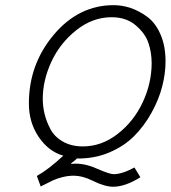

<svg xmlns="http://www.w3.org/2000/svg" viewBox="-20 -586 649 730"><path d="M491.2 50.8 513.7 87.9Q456.1 124 410.2 124Q377.9 124 331.1 100.6Q293 82 260.7 82Q239.3 82 217.8 87.4Q196.3 92.8 181.6 99.6Q167 106.4 134.8 123L120.1 83Q164.1 58.6 220.7 5.9Q165 -9.8 127.4 -64.9Q89.8 -120.1 89.8 -192.4Q89.8 -341.8 184.6 -454.1Q279.3 -566.4 412.1 -566.4Q444.3 -566.4 476.6 -555.7Q508.8 -544.9 540 -522Q571.3 -499 590.3 -455.1Q609.4 -411.1 609.4 -352.5Q609.4 -306.6 596.7 -257.3Q584 -208 556.6 -158.2Q529.3 -108.4 490.7 -69.3Q452.1 -30.3 395.5 -6.3Q338.9 17.6 272.5 16.6Q268.6 21.5 250 35.2L252 37.1Q297.9 32.2 349.6 55.7Q396.5 76.2 412.1 76.2Q444.3 76.2 491.2 50.8ZM142.6 -210Q142.6 -181.6 149.4 -153.3Q156.2 -125 171.4 -95.7Q186.5 -66.4 218.8 -47.9Q251 -29.3 294.9 -29.3Q366.2 -29.3 427.2 -76.7Q488.3 -124 522.5 -196.8Q556.6 -269.5 556.6 -346.7Q556.6 -385.7 544.4 -422.4Q532.2 -459 496.1 -489.7Q460 -520.5 404.3 -520.5Q332 -520.5 270 -471.2Q208 -421.9 175.3 -351.1Q142.6 -280.3 142.6 -210Z"/></svg>

Font: Thabit-Oblique
Style: Oblique
Weight: 500
Designer: Regenerated by Nadim Shaikli
Foundry: MAK Alagha
Version: 0.01